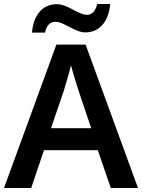

<svg xmlns="http://www.w3.org/2000/svg" viewBox="-20 -940 711 960"><path d="M140 -777H205C213 -814 231 -831 256 -831C302 -831 353 -778 407 -778C473 -778 523 -827 531 -920H466C458 -884 439 -866 415 -866C370 -866 320 -919 264 -919C198 -919 148 -872 140 -777ZM534 0H670L408 -717H262L0 0H136L200 -189H469ZM374 -483 436 -299H235L298 -483C305 -506 325 -572 335 -613C344 -578 365 -510 374 -483Z"/></svg>

Font: Noto Sans Vithkuqi SemiBold
Style: Regular
Weight: 600
Version: Version 1.001